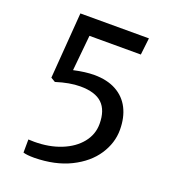

<svg xmlns="http://www.w3.org/2000/svg" viewBox="-141 -715 882 991"><g transform="rotate(20 299.5 -220.0)"><path d="M100.1 91.8Q121.6 92.8 132.3 92.8Q213.9 92.8 279.1 66.7Q344.2 40.5 381.1 -5.4Q418 -51.3 418 -108.9Q418 -183.6 379.6 -220.5Q341.3 -257.3 258.8 -257.3Q201.2 -257.3 127 -233.9L102.5 -248.5L129.9 -611.3H506.3L495.6 -518.6H213.4L194.3 -323.2Q258.3 -337.4 306.2 -337.4Q377.4 -337.4 427 -310.3Q476.6 -283.2 502 -233.4Q527.3 -183.6 527.3 -115.7Q527.3 -43.9 484.4 21.2Q441.4 86.4 358.2 127.7Q274.9 168.9 160.2 170.4Q119.6 170.4 99.6 164.1Z"/></g></svg>

Font: Merriweather Sans
Style: Regular
Weight: 400
Designer: Eben Sorkin
Foundry: Eben Sorkin
Version: Version 1.006; ttfautohint (v1.4.1) -l 6 -r 50 -G 0 -x 11 -H